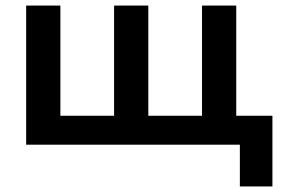

<svg xmlns="http://www.w3.org/2000/svg" viewBox="-20 -520 1018 690"><path d="M842 150V0H769V-104H959V150ZM74 0V-500H197V-104H390V-500H513V-104H706V-500H829V0Z"/></svg>

Font: Geologica Cursive Medium
Style: Regular
Weight: 500
Designer: Sindre Bremnes, Frode Helland
Foundry: Monokrom Skriftforlag AS
Version: Version 1.010;gftools[0.9.28]